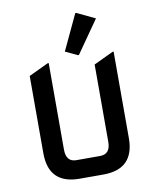

<svg xmlns="http://www.w3.org/2000/svg" viewBox="-85 -830 723 896"><g transform="rotate(-10 276.0 -382.5)"><path d="M219.7 0Q73.2 0 73.2 -146.5V-512.7L166 -556.6H170.9V-146.5Q170.9 -87.9 219.7 -87.9H332Q380.9 -87.9 380.9 -146.5V-512.7L473.6 -556.6H478.5V-146.5Q478.5 0 332 0ZM333.5 -764.6H338.4L424.3 -723.6L316.4 -569.3H311.5L254.4 -596.2Z"/></g></svg>

Font: Nova Square
Style: Book
Weight: 400
Version: Version 2.000